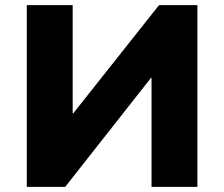

<svg xmlns="http://www.w3.org/2000/svg" viewBox="-20 -725 870 745"><path d="M84 0V-705H262V-285H264L597 -705H746V0H568V-423H566L233 0Z"/></svg>

Font: Nunito Sans 7pt Black
Style: Regular
Weight: 900
Designer: Vernon Adams
Foundry: Vernon Adams
Version: Version 3.101;gftools[0.9.27]